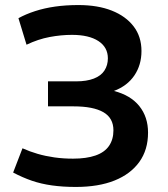

<svg xmlns="http://www.w3.org/2000/svg" viewBox="-20 -730 664 760"><path d="M32 -47 69 -143Q98 -130 129 -121Q160 -112 195 -107Q230 -102 269 -102Q322 -102 358 -114.5Q394 -127 411.5 -152.5Q429 -178 429 -214Q429 -263 389 -286Q349 -309 271 -309H170V-408H282Q323 -408 351.5 -419Q380 -430 393.5 -451Q407 -472 407 -499Q407 -543 369.5 -567.5Q332 -592 265 -592Q222 -592 176.5 -583.5Q131 -575 85 -553L53 -658Q82 -674 119 -686Q156 -698 198.5 -704Q241 -710 290 -710Q367 -710 422.5 -688Q478 -666 509 -625.5Q540 -585 540 -528Q540 -473 512 -431.5Q484 -390 431 -370Q497 -353 531.5 -310Q566 -267 566 -205Q566 -137 531.5 -89Q497 -41 433.5 -15.5Q370 10 280 10Q229 10 186 4Q143 -2 106.5 -14.5Q70 -27 32 -47Z"/></svg>

Font: Georama ExtraCondensed Thin SemiBold
Style: Regular
Weight: 600
Version: Version 1.001